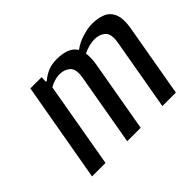

<svg xmlns="http://www.w3.org/2000/svg" viewBox="-107 -709 907 907"><g transform="rotate(-45 346.5 -255.0)"><path d="M65 0 153 -500H228L227 -470H232Q255 -489 280 -499.5Q305 -510 339 -510Q373 -510 400.5 -500.5Q428 -491 444 -466Q473 -488 510.5 -499Q548 -510 574 -510Q614 -510 643.5 -497.5Q673 -485 686 -452.5Q699 -420 688 -360L625 0H535L598 -360Q607 -413 585.5 -431.5Q564 -450 534 -450Q512 -450 490 -444Q468 -438 455 -430Q457 -419 457 -401Q457 -383 453 -360L390 0H300L363 -360Q372 -413 350.5 -431.5Q329 -450 299 -450Q280 -450 261.5 -444Q243 -438 230 -430L155 0Z"/></g></svg>

Font: Cuprum
Style: Italic
Weight: 400
Italic angle: -10°
Designer: Jovanny Lemonad
Foundry: Jovanny Lemonad
Version: Version 3.000